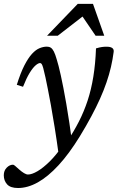

<svg xmlns="http://www.w3.org/2000/svg" viewBox="-60 -719 614 988"><path d="M58.5 -272.5 26.5 -282.5Q45.5 -343.5 65.2 -382Q85 -420.5 104.5 -441.8Q124 -463 143.5 -471Q163 -479 181 -479Q193 -479 201.5 -473.5Q210 -468 217.2 -453.8Q224.5 -439.5 232 -413Q240.5 -387 253 -330.8Q265.5 -274.5 281.2 -184.5Q297 -94.5 313.5 32.5L243 84Q231.5 -0.5 221 -65.5Q210.5 -130.5 201.8 -178.8Q193 -227 186 -261.8Q179 -296.5 174 -320.5Q167 -353 162.5 -368.8Q158 -384.5 154.5 -389.5Q151 -394.5 146 -394.5Q137 -394.5 123 -382.5Q109 -370.5 92.5 -343.8Q76 -317 58.5 -272.5ZM263.5 29 286.5 7.5Q320 -42.5 346 -93.5Q372 -144.5 390.8 -201.2Q409.5 -258 420.2 -324Q431 -390 434 -470Q452.5 -475.5 465.2 -477.2Q478 -479 491.5 -478.5Q508 -478.5 517.2 -472.2Q526.5 -466 525 -452.5Q520 -413.5 511 -374.5Q502 -335.5 488 -294.8Q474 -254 454.5 -210.5Q435 -167 409.2 -119Q383.5 -71 350.5 -17Q295.5 72.5 241 131.5Q186.5 190.5 134.5 219.5Q82.5 248.5 33 248.5Q-6.5 248.5 -23.5 229.5Q-40.5 210.5 -40.5 183Q-40.5 159 -25.5 143.8Q-10.5 128.5 7 128.5Q10.5 128.5 18 134.8Q25.5 141 38.5 153Q52 165 63.8 172Q75.5 179 84 179Q104 179 133 162Q162 145 195.8 111.8Q229.5 78.5 263.5 29ZM182 -535 340 -699H418.5L476.5 -535H432L358.5 -643H376.5L237 -535Z"/></svg>

Font: Newsreader 12pt
Style: Italic
Weight: 400
Italic angle: -17°
Version: Version 1.003